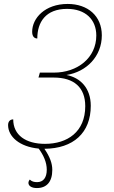

<svg xmlns="http://www.w3.org/2000/svg" viewBox="-20 -744 579 973"><path d="M167 209C216 209 245 178 245 117C245 84 233 51 205 10C352 9 440 -71 440 -208C440 -297 388 -350 317 -364C418 -380 496 -458 496 -565C496 -663 425 -724 323 -724C208 -724 143 -652 143 -583C143 -557 156 -549 169 -549C169 -631 211 -699 320 -699C413 -699 468 -645 468 -564C468 -451 373 -376 253 -376H182L175 -351H252C355 -351 412 -301 412 -206C412 -76 322 -15 208 -15C111 -15 47 -59 47 -139C30 -139 21 -127 21 -110C21 -52 79 0 176 9C201 43 217 79 217 116C217 157 199 179 168 179C153 179 141 176 131 166C126 172 124 178 124 182C124 199 141 209 167 209Z"/></svg>

Font: Noto Serif SemiCondensed Thin
Style: Italic
Weight: 100
Width: 4
Italic angle: -12°
Designer: Monotype Design Team
Foundry: Monotype Imaging Inc.
Version: Version 2.013